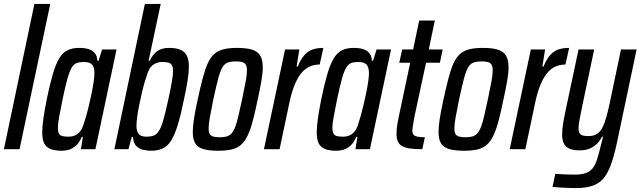

<svg xmlns="http://www.w3.org/2000/svg" viewBox="-22 -763 3276 982"><path d="M-2 0 154 -743H235L78 0Z M295 8Q260 8 237.5 -0.5Q215 -9 204.5 -29Q194 -49 194 -86Q194 -116 200 -157.5Q206 -199 217 -255Q233 -332 248 -383.5Q263 -435 281 -464.5Q299 -494 323.5 -506Q348 -518 383 -518Q412 -518 432 -511.5Q452 -505 463.5 -490.5Q475 -476 476 -452H482L500 -510H574L466 0H392L402 -63H396Q384 -33 366.5 -18Q349 -3 331 2.5Q313 8 295 8ZM327 -64Q347 -64 361 -70Q375 -76 386.5 -89.5Q398 -103 405 -125Q410 -140 417.5 -165.5Q425 -191 432.5 -222.5Q440 -254 446.5 -285.5Q453 -317 457 -344.5Q461 -372 461 -388Q461 -420 448.5 -433Q436 -446 407 -446Q385 -446 370 -440.5Q355 -435 344 -416Q333 -397 322.5 -359Q312 -321 298 -255Q287 -199 280.5 -164.5Q274 -130 274 -110Q274 -90 279.5 -80Q285 -70 297 -67Q309 -64 327 -64Z M751 8Q729 8 708 2.5Q687 -3 673.5 -18Q660 -33 658 -63H652L635 0H563L719 -743H800L738 -452H744Q755 -475 768.5 -489.5Q782 -504 800.5 -511Q819 -518 843 -518Q878 -518 900 -509Q922 -500 933 -479Q944 -458 944 -422Q944 -393 937.5 -351.5Q931 -310 919 -255Q903 -175 887 -123.5Q871 -72 853 -43.5Q835 -15 810 -3.5Q785 8 751 8ZM726 -64Q750 -64 765 -70Q780 -76 791.5 -94.5Q803 -113 814 -151.5Q825 -190 839 -255Q851 -310 857 -344.5Q863 -379 863 -400Q863 -420 857 -430Q851 -440 839 -443Q827 -446 808 -446Q791 -446 776.5 -440Q762 -434 751 -422Q740 -410 733 -389Q727 -373 719 -346.5Q711 -320 703.5 -288Q696 -256 689.5 -223.5Q683 -191 679.5 -163.5Q676 -136 676 -119Q676 -91 687.5 -77.5Q699 -64 726 -64Z M1095 8Q1048 8 1018.5 -0.5Q989 -9 976.5 -30Q964 -51 964 -88Q964 -117 970.5 -158Q977 -199 989 -254Q1003 -318 1015 -363.5Q1027 -409 1040.5 -439Q1054 -469 1073.5 -486.5Q1093 -504 1121.5 -511Q1150 -518 1190 -518Q1239 -518 1267.5 -509Q1296 -500 1309 -478.5Q1322 -457 1322 -418Q1322 -390 1315 -349.5Q1308 -309 1296 -254Q1283 -190 1271 -145Q1259 -100 1245 -70.5Q1231 -41 1212 -23.5Q1193 -6 1164.5 1Q1136 8 1095 8ZM1102 -61Q1123 -61 1137 -65Q1151 -69 1161.5 -80Q1172 -91 1180.5 -112.5Q1189 -134 1197 -168.5Q1205 -203 1216 -254Q1228 -310 1234.5 -346Q1241 -382 1241 -402Q1241 -422 1235 -432Q1229 -442 1217 -445.5Q1205 -449 1184 -449Q1158 -449 1141.5 -442.5Q1125 -436 1114 -416Q1103 -396 1093 -357.5Q1083 -319 1069 -254Q1058 -199 1051.5 -164Q1045 -129 1045 -107Q1045 -88 1050.5 -78Q1056 -68 1069 -64.5Q1082 -61 1102 -61Z M1328 0 1436 -510H1509L1495 -423H1501Q1517 -462 1536 -482.5Q1555 -503 1578.5 -510.5Q1602 -518 1632 -518L1613 -433Q1582 -433 1557.5 -420.5Q1533 -408 1514.5 -383Q1496 -358 1482 -321.5Q1468 -285 1458 -237L1408 0Z M1699 8Q1664 8 1641.5 -0.5Q1619 -9 1608.5 -29Q1598 -49 1598 -86Q1598 -116 1604 -157.5Q1610 -199 1621 -255Q1637 -332 1652 -383.5Q1667 -435 1685 -464.5Q1703 -494 1727.5 -506Q1752 -518 1787 -518Q1816 -518 1836 -511.5Q1856 -505 1867.5 -490.5Q1879 -476 1880 -452H1886L1904 -510H1978L1870 0H1796L1806 -63H1800Q1788 -33 1770.5 -18Q1753 -3 1735 2.5Q1717 8 1699 8ZM1731 -64Q1751 -64 1765 -70Q1779 -76 1790.5 -89.5Q1802 -103 1809 -125Q1814 -140 1821.5 -165.5Q1829 -191 1836.5 -222.5Q1844 -254 1850.5 -285.5Q1857 -317 1861 -344.5Q1865 -372 1865 -388Q1865 -420 1852.5 -433Q1840 -446 1811 -446Q1789 -446 1774 -440.5Q1759 -435 1748 -416Q1737 -397 1726.5 -359Q1716 -321 1702 -255Q1691 -199 1684.5 -164.5Q1678 -130 1678 -110Q1678 -90 1683.5 -80Q1689 -70 1701 -67Q1713 -64 1731 -64Z M2138 0Q2101 0 2075.5 -3.5Q2050 -7 2035 -15.5Q2020 -24 2013 -39Q2006 -54 2006 -77Q2006 -88 2007 -101.5Q2008 -115 2011 -132.5Q2014 -150 2019 -173L2076 -442H2020L2035 -510H2091L2122 -658H2202L2171 -510H2242L2228 -442H2157L2096 -158Q2094 -145 2092 -132.5Q2090 -120 2088.5 -110.5Q2087 -101 2087 -95Q2087 -83 2092 -75.5Q2097 -68 2111 -64.5Q2125 -61 2151 -61Z M2352 8Q2305 8 2275.5 -0.5Q2246 -9 2233.5 -30Q2221 -51 2221 -88Q2221 -117 2227.5 -158Q2234 -199 2246 -254Q2260 -318 2272 -363.5Q2284 -409 2297.5 -439Q2311 -469 2330.5 -486.5Q2350 -504 2378.5 -511Q2407 -518 2447 -518Q2496 -518 2524.5 -509Q2553 -500 2566 -478.5Q2579 -457 2579 -418Q2579 -390 2572 -349.5Q2565 -309 2553 -254Q2540 -190 2528 -145Q2516 -100 2502 -70.5Q2488 -41 2469 -23.5Q2450 -6 2421.5 1Q2393 8 2352 8ZM2359 -61Q2380 -61 2394 -65Q2408 -69 2418.5 -80Q2429 -91 2437.5 -112.5Q2446 -134 2454 -168.5Q2462 -203 2473 -254Q2485 -310 2491.5 -346Q2498 -382 2498 -402Q2498 -422 2492 -432Q2486 -442 2474 -445.5Q2462 -449 2441 -449Q2415 -449 2398.5 -442.5Q2382 -436 2371 -416Q2360 -396 2350 -357.5Q2340 -319 2326 -254Q2315 -199 2308.5 -164Q2302 -129 2302 -107Q2302 -88 2307.5 -78Q2313 -68 2326 -64.5Q2339 -61 2359 -61Z M2585 0 2693 -510H2766L2752 -423H2758Q2774 -462 2793 -482.5Q2812 -503 2835.5 -510.5Q2859 -518 2889 -518L2870 -433Q2839 -433 2814.5 -420.5Q2790 -408 2771.5 -383Q2753 -358 2739 -321.5Q2725 -285 2715 -237L2665 0Z M2924 199Q2905 199 2883.5 198Q2862 197 2842 196Q2822 195 2804 193L2818 126Q2831 127 2847.5 128Q2864 129 2882.5 129.5Q2901 130 2918 130Q2953 130 2974.5 122Q2996 114 3009.5 97Q3023 80 3032 51.5Q3041 23 3051 -19Q3054 -30 3057 -41.5Q3060 -53 3062 -64H3057Q3046 -42 3030 -26.5Q3014 -11 2992.5 -2.5Q2971 6 2942 6Q2910 6 2890.5 -2.5Q2871 -11 2862 -29Q2853 -47 2853 -75Q2853 -98 2857.5 -127.5Q2862 -157 2870 -194L2937 -510H3017L2955 -216Q2947 -176 2942 -150Q2937 -124 2937 -108Q2937 -91 2942.5 -82Q2948 -73 2959 -70Q2970 -67 2988 -67Q3015 -67 3032 -78.5Q3049 -90 3060 -112Q3071 -134 3080 -167Q3089 -200 3098 -243L3154 -510H3234L3141 -69Q3126 6 3110 57.5Q3094 109 3072 140Q3050 171 3014.5 185Q2979 199 2924 199Z"/></svg>

Font: Saira ExtraCondensed Medium
Style: Italic
Weight: 500
Width: 2
Italic angle: -12°
Designer: Hector Gatti with collaboration of the Omnibus-Type team
Foundry: Omnibus-Type
Version: Version 1.101